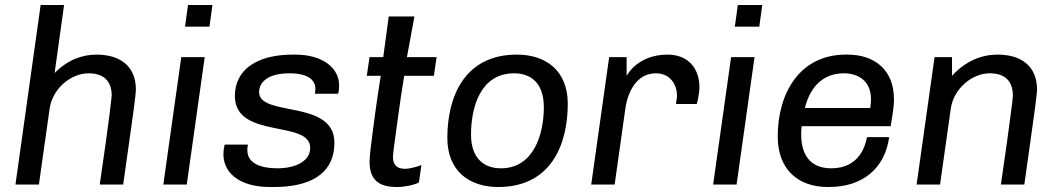

<svg xmlns="http://www.w3.org/2000/svg" viewBox="-20 -740 4247 770"><path d="M237 -720H143L42 0H136L179 -304C190 -384 264 -446 335 -446C391 -446 428 -420 428 -356C427 -342 416 -252 404 -167L380 0H474L499 -177C512 -268 525 -362 525 -380C525 -478 458 -521 367 -521C310 -521 251 -500 199 -447Z M832 -720H734L722 -633H820ZM801 -511H707L635 0H729Z M1164 -521H1155C1006 -521 922 -458 922 -355C922 -180 1224 -261 1224 -147C1224 -93 1164 -65 1092 -65C1024 -65 972 -86 972 -137V-144C972 -147 973 -152 974 -160H881C881 -157 876 -144 876 -121C876 -53 932 10 1064 10H1079C1212 10 1321 -35 1321 -168C1321 -343 1019 -269 1019 -371C1019 -398 1039 -446 1141 -446C1220 -446 1245 -416 1245 -383C1245 -378 1243 -370 1243 -364H1336C1339 -373 1340 -387 1340 -398C1340 -466 1276 -521 1164 -521Z M1642 -674H1539L1517 -511H1462L1451 -436H1507C1498 -379 1490 -328 1484 -281L1476 -221C1468 -162 1462 -109 1462 -93C1462 -20 1497 10 1572 10C1601 10 1637 3 1660 -8L1670 -78C1653 -71 1621 -63 1606 -63C1582 -63 1556 -69 1556 -112C1556 -120 1562 -169 1570 -225L1578 -283C1584 -329 1592 -380 1601 -436H1720L1731 -511H1612Z M2053 -521C1842 -521 1774 -351 1774 -187C1774 -54 1862 10 1978 10C2189 10 2257 -159 2257 -324C2257 -457 2169 -521 2053 -521ZM2042 -446C2110 -446 2161 -406 2161 -310C2161 -201 2120 -65 1989 -65C1921 -65 1869 -105 1869 -200C1869 -309 1906 -446 2042 -446Z M2657 -521C2541 -521 2496 -443 2493 -435V-511H2423L2351 0H2445L2488 -305C2497 -369 2532 -446 2610 -446C2672 -446 2695 -395 2695 -358C2695 -353 2695 -350 2691 -323H2774C2777 -328 2785 -368 2785 -389C2785 -465 2741 -521 2657 -521Z M3037 -720H2939L2927 -633H3025ZM3006 -511H2912L2840 0H2934Z M3379 -521H3372C3187 -521 3099 -366 3099 -193C3099 -62 3179 10 3300 10H3304C3441 10 3529 -66 3546 -190H3457C3451 -157 3427 -65 3314 -65C3226 -65 3193 -123 3193 -202C3193 -213 3194 -223 3195 -234H3552C3562 -294 3565 -321 3565 -333V-344C3565 -455 3492 -521 3379 -521ZM3364 -446C3427 -446 3473 -411 3473 -343C3473 -335 3473 -327 3470 -307H3208C3231 -400 3288 -446 3364 -446Z M3981 -521C3918 -521 3854 -497 3798 -436V-511H3728L3656 0H3750L3793 -304C3804 -384 3878 -446 3949 -446C4005 -446 4042 -420 4042 -356C4042 -340 4029 -253 4018 -167L3994 0H4088L4113 -178C4126 -268 4139 -364 4139 -380C4139 -478 4072 -521 3981 -521Z"/></svg>

Font: Chivo
Style: Italic
Weight: 400
Italic angle: -8°
Designer: Hector Gatti
Foundry: Omnibus-Type
Version: Version 1.003;PS 001.003;hotconv 1.0.70;makeotf.lib2.5.58329